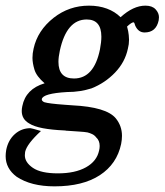

<svg xmlns="http://www.w3.org/2000/svg" viewBox="-22 -433 583 680"><path d="M234 -60Q355 -54 388 -14Q410 13 410 48Q410 62 407 77Q392 148 331.5 187.5Q271 227 171 227Q88 227 37 193Q-2 164 -2 120Q-2 110 0 98Q7 63 30.5 42Q54 21 86 21Q88 21 97 23.5Q106 26 123 31Q73 77 67 105Q66 111 66 117Q66 142 94.5 161.5Q123 181 183 181Q244 181 282.5 159.5Q321 138 329 100Q331 92 331 84Q331 65 319 54Q313 46 304.5 42Q296 38 288 36Q277 34 259 33Q241 32 215 30Q214 30 213 30L208 29Q207 29 206 29Q161 27 129.5 21Q98 15 81 4Q55 -11 55 -40Q55 -48 57 -57Q69 -118 136 -138Q107 -163 100 -186.5Q93 -210 93 -228Q93 -244 97 -261Q111 -325 168 -370Q223 -413 293 -413Q328 -413 356.5 -402.5Q385 -392 405 -372Q450 -413 493 -413Q517 -413 529 -400Q541 -387 541 -372Q541 -367 540 -361Q531 -318 490 -318Q468 -318 457 -342Q454 -354 451 -354Q444 -354 428 -339Q433 -321 434 -308.5Q435 -296 435 -292Q435 -276 431 -261Q421 -213 385.5 -176Q350 -139 302 -120Q283 -114 261.5 -110.5Q240 -107 215 -107Q130 -102 126 -82Q126 -81 126 -81Q126 -75 135 -71Q151 -66 207 -62ZM190 -254Q185 -231 185 -214Q185 -155 240 -155Q311 -155 332 -258Q337 -284 337 -303Q337 -364 285 -364Q214 -364 190 -254Z"/></svg>

Font: New Athena Unicode
Style: Bold Italic
Weight: 700
Designer: J. Rusten 1997; rev. by R. Hancock 2001, 2002, rev. by D. Mastronarde 2002-2021
Foundry: Society for Classical Studies (formerly American Philological Association)
Version: Version 5.008